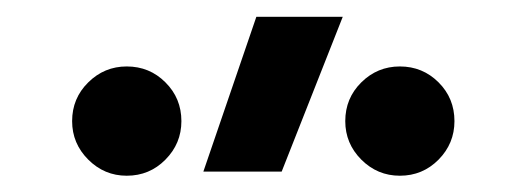

<svg xmlns="http://www.w3.org/2000/svg" viewBox="-20 -815 626 230"><path d="M223.6 -609.4 287.1 -794.9H390.6L317.4 -609.4ZM131.8 -604.5Q105 -604.5 85.7 -623.8Q66.4 -643.1 66.4 -669.9Q66.4 -697.3 85.7 -716.3Q105 -735.4 131.8 -735.4Q159.2 -735.4 178.2 -716.3Q197.3 -697.3 197.3 -669.9Q197.3 -643.1 178.2 -623.8Q159.2 -604.5 131.8 -604.5ZM459 -604.5Q432.1 -604.5 412.8 -623.8Q393.6 -643.1 393.6 -669.9Q393.6 -697.3 412.8 -716.3Q432.1 -735.4 459 -735.4Q486.3 -735.4 505.4 -716.3Q524.4 -697.3 524.4 -669.9Q524.4 -643.1 505.4 -623.8Q486.3 -604.5 459 -604.5Z"/></svg>

Font: CaskaydiaMono NF
Style: Regular
Weight: 400
Designer: Aaron Bell
Foundry: Saja Typeworks
Version: Version 2111.001; ttfautohint (v1.8.4);Nerd Fonts 3.1.1